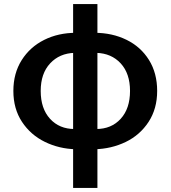

<svg xmlns="http://www.w3.org/2000/svg" viewBox="-20 -727 843 948"><path d="M46 -278Q46 -365 87 -430Q128 -495 198 -530Q268 -565 355 -565L348 -466Q274 -464 227.5 -414Q181 -364 181 -278Q181 -191 227 -140.5Q273 -90 348 -90L355 10Q272 8 201.5 -26.5Q131 -61 88.5 -125.5Q46 -190 46 -278ZM622 -278Q622 -364 576 -414Q530 -464 455 -466L447 -565Q534 -565 604.5 -530.5Q675 -496 715.5 -431Q756 -366 756 -278Q756 -190 713.5 -125Q671 -60 600.5 -26Q530 8 447 10L455 -90Q530 -90 576 -140.5Q622 -191 622 -278ZM341 -707H461V201H341Z"/></svg>

Font: Merged Yaku Han JP SemiBold
Style: Regular
Weight: 600
Designer: Ryoko NISHIZUKA 西塚涼子 (kana, bopomofo & ideographs); Paul D. Hunt (Latin, Greek & Cyrillic); Sandoll Communications 산돌커뮤니
Foundry: Adobe
Version: Version 2.004